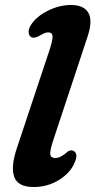

<svg xmlns="http://www.w3.org/2000/svg" viewBox="-20 -739 383 771"><path d="M332 -593 193.5 -175Q179.5 -132 182 -118.2Q184.5 -104.5 202 -104.5Q214 -104.5 227.2 -112Q240.5 -119.5 251.5 -130Q265 -139.5 277 -132Q295.5 -119.5 279 -85Q263.5 -45.5 217.5 -16.8Q171.5 12 115.5 12Q52.5 12 37.5 -27.8Q22.5 -67.5 47 -142L176.5 -531Q192 -577.5 191 -593.2Q190 -609 173 -609Q165.5 -609 157.5 -605.5Q149.5 -602 139 -595.5Q116.5 -583 104.5 -590.5Q96 -596 95 -609.8Q94 -623.5 105 -640Q127 -673.5 172.8 -696.2Q218.5 -719 265 -719Q316 -719 334.5 -688.2Q353 -657.5 332 -593Z"/></svg>

Font: Fraunces 9pt S100 SemiBold
Style: Italic
Weight: 600
Italic angle: -16°
Version: Version 1.000; ttfautohint (v1.8.3)